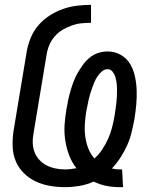

<svg xmlns="http://www.w3.org/2000/svg" viewBox="-20 -763 640 791"><path d="M472 8Q444 8 417 2.5Q390 -3 366 -15Q337 -2 307 3Q277 8 248 8Q216 8 184.5 2.5Q153 -3 126 -16Q99 -29 77.5 -50.5Q56 -72 44.5 -100Q33 -128 32 -160Q31 -192 36 -225L90 -550Q95 -579 106.5 -607Q118 -635 138 -658.5Q158 -682 184.5 -699Q211 -716 239.5 -726Q268 -736 297.5 -739.5Q327 -743 355 -743V-669Q335 -669 315 -667Q295 -665 275.5 -658Q256 -651 237.5 -640Q219 -629 205 -612.5Q191 -596 183 -577Q175 -558 172 -538L118 -213Q114 -192 115 -172Q116 -152 123 -134.5Q130 -117 143 -103.5Q156 -90 172.5 -81.5Q189 -73 208.5 -69Q228 -65 249 -65Q260 -65 271.5 -66.5Q283 -68 295 -70Q276 -94 265 -123Q254 -152 249 -183.5Q244 -215 246 -248Q248 -281 254 -314Q257 -333 261 -351.5Q265 -370 270.5 -389Q276 -408 283 -426.5Q290 -445 300 -462.5Q310 -480 322 -496.5Q334 -513 350 -526Q366 -539 385 -545Q404 -551 423 -551Q453 -551 477.5 -537Q502 -523 516 -499.5Q530 -476 536 -448Q542 -420 543 -391.5Q544 -363 541.5 -333.5Q539 -304 534 -274Q529 -247 522.5 -219.5Q516 -192 504.5 -166Q493 -140 477 -115Q461 -90 441 -69Q449 -67 457 -66Q465 -65 474 -65Q476 -65 478 -65Q480 -65 483 -65L487 8Q483 8 479.5 8Q476 8 472 8ZM369 -110Q388 -127 402 -148.5Q416 -170 426 -192.5Q436 -215 442 -239Q448 -263 452 -286Q454 -300 456 -313.5Q458 -327 459.5 -340Q461 -353 461.5 -366.5Q462 -380 462 -393.5Q462 -407 460.5 -420Q459 -433 455.5 -445Q452 -457 444 -467.5Q436 -478 423 -478Q410 -478 399.5 -468.5Q389 -459 381.5 -448Q374 -437 369 -425Q364 -413 359.5 -400.5Q355 -388 351.5 -376Q348 -364 345 -351.5Q342 -339 340 -326.5Q338 -314 335 -302Q331 -276 329.5 -250Q328 -224 331.5 -199Q335 -174 344 -151Q353 -128 369 -110Z"/></svg>

Font: Iosevka SS04 Extended
Style: Italic
Weight: 400
Width: 7
Italic angle: -9°
Monospace: yes
Designer: Belleve Invis
Foundry: Belleve Invis
Version: Version 19.0.0; ttfautohint (v1.8.4)